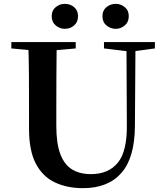

<svg xmlns="http://www.w3.org/2000/svg" viewBox="-20 -960 858 999"><path d="M317 -810Q291 -810 270 -827.5Q249 -845 249 -876Q249 -906 270 -923Q291 -940 317 -940Q345 -940 365.5 -923Q386 -906 386 -876Q386 -845 365.5 -827.5Q345 -810 317 -810ZM582 -810Q555 -810 534 -827.5Q513 -845 513 -876Q513 -906 534 -923Q555 -940 582 -940Q608 -940 629 -923Q650 -906 650 -876Q650 -845 629 -827.5Q608 -810 582 -810ZM412 19Q329 19 265.5 -11Q202 -41 166.5 -108.5Q131 -176 131 -290V-401Q131 -485 130.5 -570.5Q130 -656 127 -741H275Q274 -656 273.5 -571.5Q273 -487 273 -401V-305Q273 -213 294 -158Q315 -103 355 -78.5Q395 -54 453 -54Q545 -54 593.5 -114Q642 -174 640 -312L638 -741H685L682 -304Q681 -139 611.5 -60Q542 19 412 19ZM39 -708V-741H374V-708L219 -694H192ZM521 -708V-741H786V-708L675 -693H646Z"/></svg>

Font: Noto Serif TC
Style: Bold
Weight: 700
Designer: Ryoko NISHIZUKA 西塚涼子 (kana & ideographs); Frank Grießhammer (Latin, Greek & Cyrillic); Wenlong ZHANG 张文龙 (bopomofo); San
Foundry: Adobe
Version: Version 2.002-H1;hotconv 1.1.0;makeotfexe 2.6.0